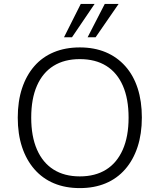

<svg xmlns="http://www.w3.org/2000/svg" viewBox="-20 -956 818 984"><path d="M389 8Q315 8 256.5 -16.5Q198 -41 156.5 -88.5Q115 -136 93 -202.5Q71 -269 71 -353Q71 -437 93 -503.5Q115 -570 156 -617Q197 -664 256 -688.5Q315 -713 389 -713Q463 -713 521.5 -688.5Q580 -664 622 -617Q664 -570 685.5 -503.5Q707 -437 707 -354Q707 -270 685 -203Q663 -136 621.5 -88.5Q580 -41 521.5 -16.5Q463 8 389 8ZM389 -52Q468 -52 523.5 -86.5Q579 -121 609 -188.5Q639 -256 639 -353Q639 -450 609.5 -517Q580 -584 524.5 -618.5Q469 -653 389 -653Q310 -653 254.5 -618.5Q199 -584 169.5 -517Q140 -450 140 -353Q140 -257 169.5 -189.5Q199 -122 254.5 -87Q310 -52 389 -52ZM308 -765 394 -936H465L349 -765ZM429 -765 517 -936H588L470 -765Z"/></svg>

Font: Nunito Sans 10pt Light
Style: Regular
Weight: 300
Designer: Vernon Adams
Foundry: Vernon Adams
Version: Version 3.101;gftools[0.9.27]